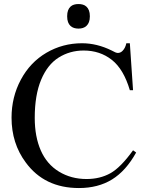

<svg xmlns="http://www.w3.org/2000/svg" viewBox="-20 -930 742 966"><path d="M633.3 -712.4 649.4 -476.1H633.3Q602.1 -582 542.5 -628.9Q482.9 -675.8 400.9 -675.8Q331.5 -675.8 275.1 -640.4Q218.8 -605 186.8 -528.3Q154.8 -451.7 154.8 -336.9Q154.8 -242.2 185.3 -172.9Q215.8 -103.5 276.9 -66.4Q337.9 -29.3 415.5 -29.3Q482.9 -29.3 535.2 -58.3Q587.4 -87.4 649.4 -173.8L665 -162.6Q613.8 -70.3 543.7 -27.1Q473.6 16.1 377 16.1Q203.6 16.1 109.4 -112.8Q38.1 -208.5 38.1 -337.9Q38.1 -441.9 85 -529.3Q131.8 -616.7 213.6 -664.6Q295.4 -712.4 392.6 -712.4Q467.8 -712.4 542 -675.8Q563 -663.6 572.8 -663.6Q586.4 -663.6 596.7 -674.3Q610.4 -688 615.7 -712.4ZM317.9 -848.1Q317.9 -865.7 322.3 -877.4Q326.7 -889.2 334.5 -896.5Q342.3 -903.8 352.5 -906.7Q362.8 -909.7 375 -909.7Q386.7 -909.7 397 -906.7Q407.2 -903.8 415 -896.5Q422.9 -889.2 427.5 -877.4Q432.1 -865.7 432.1 -848.1Q432.1 -830.6 427.5 -818.8Q422.9 -807.1 415 -799.8Q407.2 -792.5 397 -789.3Q386.7 -786.1 375 -786.1Q362.8 -786.1 352.5 -789.3Q342.3 -792.5 334.5 -799.8Q326.7 -807.1 322.3 -818.8Q317.9 -830.6 317.9 -848.1Z"/></svg>

Font: KhunPaOh
Style: Regular
Weight: 400
Designer: Khon Soe Zaw Thu
Version: Version 1.00 July 11, 2016, initial release